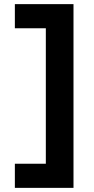

<svg xmlns="http://www.w3.org/2000/svg" viewBox="-20 -720 456 930"><path d="M52 190V73H208L202 81V-595L212 -583H52V-700H336V190Z"/></svg>

Font: Readex Pro SemiBold
Style: Regular
Weight: 600
Designer: Bonnie Shaver-Troup, Thomas Jockin
Foundry: Lexend
Version: Version 1.204